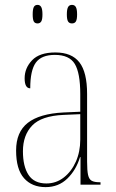

<svg xmlns="http://www.w3.org/2000/svg" viewBox="-20 -757 475 787"><path d="M167 10Q111 10 78.5 -26.5Q46 -63 46 -140Q46 -216 94 -253.5Q142 -291 240 -296L309 -299V-371Q309 -458 286.5 -495Q264 -532 205 -532Q150 -532 127 -500.5Q104 -469 104 -395Q81 -395 81 -436Q81 -478 111.5 -510Q142 -542 207 -542Q274 -542 305.5 -501.5Q337 -461 337 -372V-95Q337 -58 341 -40Q345 -22 356 -16Q367 -10 388 -10H392V0H310V-113H308Q292 -60 256 -25Q220 10 167 10ZM170 -5Q210 -5 241.5 -29.5Q273 -54 291 -94.5Q309 -135 309 -185V-289L240 -286Q150 -282 112 -242.5Q74 -203 74 -137Q74 -75 97 -40Q120 -5 170 -5ZM275 -661Q264 -661 259 -669Q254 -677 254 -698Q254 -719 259 -728Q264 -737 275 -737Q286 -737 291 -728Q296 -719 296 -698Q296 -677 291 -669Q286 -661 275 -661ZM134 -661Q123 -661 118.5 -669Q114 -677 114 -698Q114 -719 118.5 -728Q123 -737 134 -737Q144 -737 149 -728Q154 -719 154 -698Q154 -677 149 -669Q144 -661 134 -661Z"/></svg>

Font: Noto Serif Display Condensed Thin
Style: Regular
Weight: 100
Width: 3
Designer: Monotype Design Team
Foundry: Monotype Imaging Inc.
Version: Version 2.009